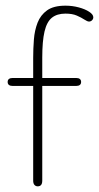

<svg xmlns="http://www.w3.org/2000/svg" viewBox="-20 -649 349 677"><path d="M97 -374H24Q16 -374 11.5 -370.5Q7 -367 7 -360Q7 -353 11.5 -349.5Q16 -346 24 -346H97V-12Q97 -2 101.5 3Q106 8 113 8Q121 8 125 3Q129 -2 129 -12V-346H249Q257 -346 261.5 -349.5Q266 -353 266 -360Q266 -367 261.5 -370.5Q257 -374 249 -374H129V-446Q129 -504 137 -538Q145 -572 163 -586.5Q181 -601 211 -601Q235 -601 251 -594Q267 -587 277.5 -580Q288 -573 294 -573Q300 -573 304.5 -577.5Q309 -582 309 -588Q309 -598 294.5 -607.5Q280 -617 257.5 -623Q235 -629 211 -629Q169 -629 146 -612.5Q123 -596 112.5 -569Q102 -542 99.5 -509.5Q97 -477 97 -445Z"/></svg>

Font: Beiruti ExtraLight
Style: Regular
Weight: 250
Designer: Arlette Boutros
Foundry: Boutros
Version: Version 1.41